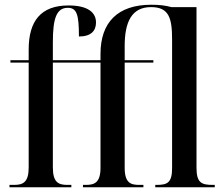

<svg xmlns="http://www.w3.org/2000/svg" viewBox="-20 -790 939 810"><path d="M20 0H281V-10H264C226 -10 203 -21 203 -84V-526H404V-82C404 -18 377 -10 342 -10H330V0H585V-10H567C532 -10 506 -18 506 -82V-526H627V-536H506V-596C506 -698 536 -760 617 -760C693 -760 706 -714 706 -623V-81C706 -19 686 -10 641 -10H635V0H886V-10H877C830 -10 809 -19 809 -82V-760H703C678 -767 652 -770 618 -770C476 -770 404 -695 404 -563V-536H203V-613C203 -714 219 -757 266 -757C304 -757 313 -729 313 -636C364 -636 385 -660 385 -695C385 -736 353 -767 269 -767C152 -767 101 -701 101 -581V-536H24V-526H101V-83C101 -21 77 -10 40 -10H20Z"/></svg>

Font: Noto Serif Display Condensed Medium
Style: Regular
Weight: 500
Width: 3
Designer: Monotype Design Team
Foundry: Monotype Imaging Inc.
Version: Version 2.009